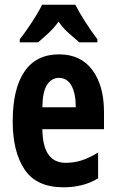

<svg xmlns="http://www.w3.org/2000/svg" viewBox="-20 -786 491 816"><path d="M231 -555Q323 -555 372.5 -488.5Q422 -422 422 -310V-237H160Q161 -164 186 -129Q211 -94 259 -94Q295 -94 327.5 -104.5Q360 -115 397 -138V-28Q364 -8 327 1Q290 10 250 10Q135 10 84.5 -65.5Q34 -141 34 -270Q34 -409 84 -482Q134 -555 231 -555ZM230 -455Q200 -455 180.5 -426.5Q161 -398 160 -330H302Q302 -388 284 -421.5Q266 -455 230 -455ZM300 -766Q317 -733 341.5 -694.5Q366 -656 394 -619V-606H317Q300 -621 274.5 -643Q249 -665 229 -694Q208 -665 182.5 -642Q157 -619 142 -606H64V-619Q79 -638 98 -665.5Q117 -693 133.5 -720Q150 -747 159 -766Z"/></svg>

Font: Noto Sans Sinhala UI ExtraCondensed
Style: Bold
Weight: 700
Width: 2
Designer: Jelle Bosma - Monotype Design Team
Foundry: Monotype Imaging Inc.
Version: Version 2.006; ttfautohint (v1.8.4.7-5d5b)